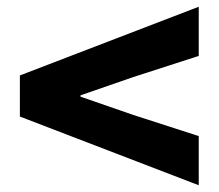

<svg xmlns="http://www.w3.org/2000/svg" viewBox="-20 -665 649 570"><path d="M39 -319V-441L570 -645V-499L375 -436L219 -382V-378L375 -324L570 -261V-115Z"/></svg>

Font: Merged Yaku Han JP Black
Style: Regular
Weight: 900
Designer: Ryoko NISHIZUKA 西塚涼子 (kana, bopomofo & ideographs); Paul D. Hunt (Latin, Greek & Cyrillic); Sandoll Communications 산돌커뮤니
Foundry: Adobe
Version: Version 2.004